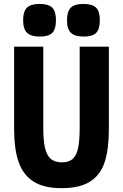

<svg xmlns="http://www.w3.org/2000/svg" viewBox="-20 -968 640 1000"><path d="M53.5 -296.5V-725H205.5V-303.5Q205.5 -238.5 214 -199.5Q222.5 -160.5 243.5 -141.5Q264.5 -122.5 303 -122.5Q339.5 -122.5 359.5 -141.2Q379.5 -160 387.2 -198.8Q395 -237.5 395 -303.5V-725H547V-296.5Q547 -191 525.2 -124Q503.5 -57 449.5 -22.5Q395.5 12 300 12Q208 12 154 -22.8Q100 -57.5 76.8 -124.8Q53.5 -192 53.5 -296.5ZM100.5 -862.5Q100.5 -908.5 120.2 -928Q140 -947.5 186 -947.5Q232.5 -947.5 252 -928.2Q271.5 -909 271.5 -862.5Q271.5 -816.5 252.5 -797Q233.5 -777.5 187.5 -777.5Q141 -777.5 120.8 -797.2Q100.5 -817 100.5 -862.5ZM329 -862.5Q329 -908.5 348.8 -928Q368.5 -947.5 414.5 -947.5Q461 -947.5 480.5 -928.2Q500 -909 500 -862.5Q500 -816.5 481 -797Q462 -777.5 416 -777.5Q369.5 -777.5 349.2 -797.2Q329 -817 329 -862.5Z"/></svg>

Font: JuliaMono ExtraBold
Style: Regular
Weight: 800
Monospace: yes
Designer: cormullion
Foundry: corm
Version: Version 0.055; ttfautohint (v1.8.4)